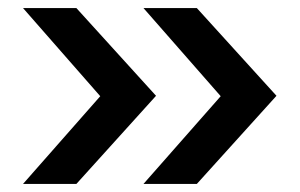

<svg xmlns="http://www.w3.org/2000/svg" viewBox="-20 -548 741 475"><path d="M526 -310 335 -93H467L664 -311L467 -528H335ZM228 -310 37 -93H169L366 -311L169 -528H37Z"/></svg>

Font: Be Vietnam
Style: Bold
Weight: 700
Designer: Gabriel Lam
Foundry: TypeRant
Version: Version 4.000